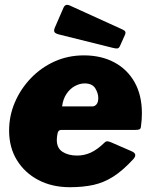

<svg xmlns="http://www.w3.org/2000/svg" viewBox="-20 -771 630 801"><path d="M272 10Q197 10 140 -20Q83 -50 50.5 -103Q18 -156 18 -226Q18 -288 42 -344Q66 -400 108.5 -444.5Q151 -489 207.5 -514.5Q264 -540 330 -540Q402 -540 456.5 -511Q511 -482 541.5 -428Q572 -374 572 -298Q572 -285 571 -271Q570 -257 568 -243Q567 -234 562 -231.5Q557 -229 544 -229H235Q223 -229 220 -214Q217 -199 217 -187Q217 -153 241 -137.5Q265 -122 302 -122Q331 -122 358 -134Q385 -146 416 -176Q422 -182 428.5 -181.5Q435 -181 444 -177L529 -140Q555 -129 537 -108Q493 -60 453 -34.5Q413 -9 369.5 0.5Q326 10 272 10ZM365 -327Q375 -327 382.5 -335.5Q390 -344 390 -362Q390 -382 377.5 -402.5Q365 -423 333 -423Q313 -423 292.5 -412Q272 -401 257.5 -379.5Q243 -358 239 -327ZM245 -739Q249 -748 255.5 -750Q262 -752 269 -749L491 -648Q500 -644 502.5 -639Q505 -634 501 -625L480 -578Q476 -570 470 -569Q464 -568 452 -571L227 -627Q211 -631 207.5 -637Q204 -643 208 -654L245 -739Z"/></svg>

Font: Libre Franklin Thin Black
Style: Italic
Weight: 900
Italic angle: -8°
Version: Version 2.000